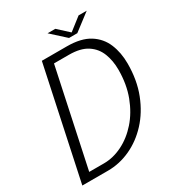

<svg xmlns="http://www.w3.org/2000/svg" viewBox="-201 -981 1014 1104"><g transform="rotate(-30 306.0 -429.0)"><path d="M19.5 0 176.5 -737.5H342.5Q436 -737.5 491.5 -702.8Q547 -668 571.5 -609Q596 -550 596 -477.5Q596 -367.5 561.5 -279.2Q527 -191 469 -128.5Q411 -66 338.8 -33Q266.5 0 190.5 0ZM328.5 -689.5H229.5L93 -48H190.5Q252.5 -48 313.2 -78Q374 -108 423.5 -164Q473 -220 502.8 -298.5Q532.5 -377 532.5 -473.5Q532.5 -533.5 513.2 -582.5Q494 -631.5 449.5 -660.5Q405 -689.5 328.5 -689.5ZM284 -858H335.5L406.5 -793L490 -858H544L432.5 -773H377.5Z"/></g></svg>

Font: Epilogue Light
Style: Italic
Weight: 300
Italic angle: -12°
Designer: Tyler Finck
Foundry: Etcetera Type Co
Version: Version 2.111; ttfautohint (v1.8.3)